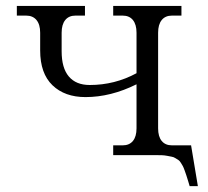

<svg xmlns="http://www.w3.org/2000/svg" viewBox="-20 -526 704 651"><path d="M270 -196.8Q199.7 -196.8 158 -236.8Q116.2 -276.9 116.2 -355V-415Q116.2 -442.9 103.8 -458Q91.3 -473.1 68.8 -473.1H37.1V-505.9H268.1V-473.1H235.8Q213.4 -473.1 201.2 -458Q189 -442.9 189 -415V-352.1Q189 -295.4 213.4 -266.6Q237.8 -237.8 284.2 -237.8Q369.1 -237.8 442.9 -277.8V-415Q442.9 -442.9 430.7 -458Q418.5 -473.1 396 -473.1H363.8V-505.9H595.2V-473.1H563Q540.5 -473.1 528.3 -458Q516.1 -442.9 516.1 -415V-90.8Q516.1 -63 528.3 -48.1Q540.5 -33.2 563 -33.2H595.2H627.9L650.9 105H623L618.2 88.9Q613.8 74.2 611.8 68.4Q609.9 62.5 606 51.8Q602.1 41 599.9 37.1Q597.7 33.2 593.3 26.1Q588.9 19 585.2 16.8Q581.5 14.6 575.2 10.5Q568.8 6.3 562.5 5.4Q556.2 4.4 546.9 2.4Q537.6 0.5 527.3 0.2Q517.1 0 503.9 0H363.8V-33.2H396Q418.5 -33.2 430.7 -48.1Q442.9 -63 442.9 -90.8V-240.2Q355.5 -196.8 270 -196.8Z"/></svg>

Font: LT Superior Serif
Style: Regular
Weight: 400
Designer: Daniel Lyons
Foundry: LyonsType
Version: Version 2.120;FEAKit 1.0